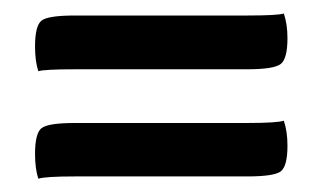

<svg xmlns="http://www.w3.org/2000/svg" viewBox="-20 -443 480 286"><path d="M348.1 -339.8H91.8Q45.9 -339.8 37.1 -336.9Q32.2 -351.6 32.2 -374Q32.2 -404.8 42 -412.4Q51.8 -419.9 91.8 -419.9H348.1Q394 -419.9 402.8 -422.9Q408.2 -406.7 408.2 -386.2Q408.2 -355.5 398.2 -347.7Q388.2 -339.8 348.1 -339.8ZM348.1 -180.2H91.8Q47.4 -180.2 37.1 -176.8Q32.2 -191.4 32.2 -213.9Q32.2 -244.6 42 -252.2Q51.8 -259.8 91.8 -259.8H348.1Q392.6 -259.8 402.8 -263.2Q408.2 -247.1 408.2 -226.1Q408.2 -195.3 398.2 -187.7Q388.2 -180.2 348.1 -180.2Z"/></svg>

Font: Nikodecs
Style: Medium
Weight: 500
Version: Version 0.29